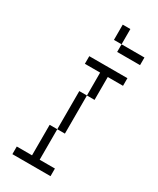

<svg xmlns="http://www.w3.org/2000/svg" viewBox="-236 -1020 898 1090"><g transform="rotate(30 212.5 -475.0)"><path d="M150 -650H250V-500H300V-650H400V-700H150ZM50 0H300V-50H200V-250H150V-50H50ZM200 -250H250V-500H200ZM225 -850H275V-950H225ZM275 -800H425V-850H275Z"/></g></svg>

Font: LS-VG5000 Light Shifted
Style: Regular
Weight: 400
Designer: Justin Bihan, 2021
Foundry: Justin Bihan, 2021
Version: Version 1.000;Glyphs 3.1.2 (3151)